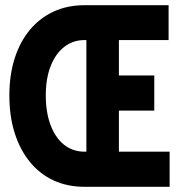

<svg xmlns="http://www.w3.org/2000/svg" viewBox="-20 -718 690 738"><path d="M437 -293V-135H632V0H305Q239 0 186 -24.5Q133 -49 95 -95.5Q57 -142 36.5 -206.5Q16 -271 16 -351Q16 -430 36.5 -494Q57 -558 95 -603.5Q133 -649 186 -673.5Q239 -698 305 -698H628V-564H437V-428H573V-293ZM305 -135H312V-564H305Q260 -564 226.5 -537.5Q193 -511 174.5 -463.5Q156 -416 156 -351Q156 -286 174.5 -237Q193 -188 226.5 -161.5Q260 -135 305 -135Z"/></svg>

Font: Azeret Mono Thin
Style: Bold
Weight: 700
Version: Version 1.002